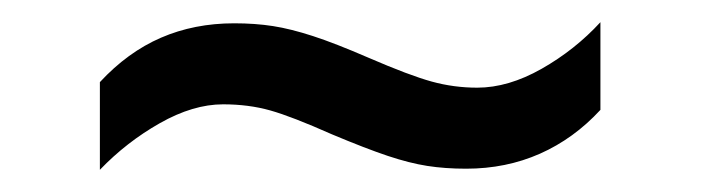

<svg xmlns="http://www.w3.org/2000/svg" viewBox="-20 -409 632 173"><path d="M70 -335Q95 -362 125 -375Q155 -388 191 -388Q210 -388 226 -385.5Q242 -383 262 -376.5Q282 -370 312 -357Q349 -341 369 -335.5Q389 -330 410 -330Q438 -330 468 -347Q498 -364 521 -389V-310Q497 -284 466.5 -270.5Q436 -257 400 -257Q381 -257 365 -259.5Q349 -262 329.5 -268.5Q310 -275 279 -288Q243 -304 223.5 -309.5Q204 -315 181 -315Q154 -315 124 -298Q94 -281 70 -256Z"/></svg>

Font: tamil15
Style: Book
Weight: 400
Designer: Jelle Bosma - Monotype Design Team
Foundry: Monotype Imaging Inc.
Version: Version 2.003